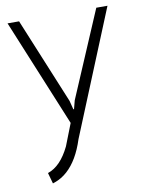

<svg xmlns="http://www.w3.org/2000/svg" viewBox="-81 -533 616 825"><g transform="rotate(-10 226.5 -120.5)"><path d="M69.3 188Q98.1 178.2 121.8 153.6Q145.5 128.9 165 88.9L202.6 -7.3L9.8 -475.6H60.1L214.4 -101.1L224.1 -63H227.1L236.8 -100.1L397 -475.6H445.8L223.6 67.4Q209.5 111.3 190.2 144.3Q170.9 177.2 146.2 199.5Q121.6 221.7 91.3 232.4L82.5 235.4Z"/></g></svg>

Font: DavidDev Light
Style: Regular
Weight: 300
Designer: David.dev
Foundry: David.dev
Version: Version 1.001;FEAKit 1.0